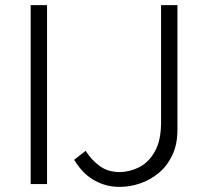

<svg xmlns="http://www.w3.org/2000/svg" viewBox="-20 -720 804 751"><path d="M100 0V-700H164V0ZM448 11Q417 11 390.5 3Q364 -5 341.5 -19Q319 -33 301.5 -52.5Q284 -72 270 -95L315 -130Q337 -95 369.5 -71Q402 -47 448 -47Q486 -47 523.5 -65.5Q561 -84 585.5 -127Q610 -170 610 -242V-700H674V-212Q674 -155 654 -113Q634 -71 601 -43.5Q568 -16 528 -2.5Q488 11 448 11Z"/></svg>

Font: Figtree Light Light
Style: Regular
Weight: 300
Version: Version 2.001;gftools[0.9.30]